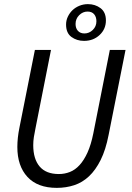

<svg xmlns="http://www.w3.org/2000/svg" viewBox="-20 -898 640 930"><path d="M255 12Q162 12 113 -41Q64 -94 64 -186Q64 -230 74 -279L149 -656H227L152 -277Q147 -254 144 -234Q141 -214 141 -195Q141 -128 172 -91.5Q203 -55 265 -55Q293 -55 318.5 -65Q344 -75 365.5 -98.5Q387 -122 404 -159.5Q421 -197 432 -252L512 -656H588L506 -244Q492 -172 467.5 -123Q443 -74 411 -44Q379 -14 339.5 -1Q300 12 255 12ZM387 -700Q352 -700 326 -719Q300 -738 300 -779Q300 -799 308.5 -817Q317 -835 331 -848.5Q345 -862 364.5 -870Q384 -878 406 -878Q441 -878 467 -858.5Q493 -839 493 -799Q493 -757 462.5 -728.5Q432 -700 387 -700ZM389 -736Q412 -736 429.5 -753Q447 -770 447 -795Q447 -816 436 -829Q425 -842 404 -842Q381 -842 363.5 -824.5Q346 -807 346 -782Q346 -761 357.5 -748.5Q369 -736 389 -736Z"/></svg>

Font: Source Code Pro
Style: Italic
Weight: 400
Italic angle: -11°
Monospace: yes
Designer: Paul D. Hunt, Teo Tuominen
Foundry: Adobe Systems Incorporated
Version: Version 1.050;PS 1.000;hotconv 16.6.51;makeotf.lib2.5.65220